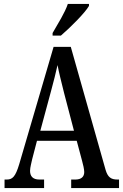

<svg xmlns="http://www.w3.org/2000/svg" viewBox="-20 -951 622 971"><path d="M246 -784V-771H288C337 -813 410 -886 430 -921V-931H323C308 -886 274 -833 246 -784ZM3 0H203V-43H179C145 -43 132 -61 132 -87C132 -105 140 -131 143 -147L167 -239H368L395 -138C400 -120 406 -95 406 -81C406 -57 391 -43 361 -43H340V0H582V-43H574C541 -43 525 -55 514 -92L338 -714H251L77 -120C58 -57 43 -43 14 -43H3ZM184 -290 238 -490C251 -538 263 -585 271 -622C278 -584 290 -538 304 -481L354 -290Z"/></svg>

Font: Noto Serif Devanagari ExtraCondensed Medium
Style: Regular
Weight: 500
Width: 2
Designer: Universal Thirst, Indian Type Foundry and the Monotype Design Team
Foundry: Monotype Imaging Inc.
Version: Version 2.004